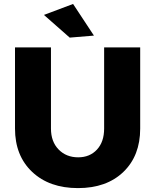

<svg xmlns="http://www.w3.org/2000/svg" viewBox="-20 -942 789 975"><path d="M351.1 -921.9 457 -761.2 334 -751 203.1 -866.2ZM238.8 -289.1Q238.8 -222.7 277.6 -182.9Q316.4 -143.1 377 -143.1Q436 -143.1 472.4 -182.4Q508.8 -221.7 508.8 -289.1V-701.2H691.9V-289.1Q691.9 -150.9 606.4 -68.8Q521 13.2 376 13.2Q230.5 13.2 143.3 -69.1Q56.2 -151.4 56.2 -289.1V-701.2H238.8Z"/></svg>

Font: Montserrat-Arabic
Style: Bold
Weight: 700
Designer: Mohamed Gaber
Foundry: Kief Type Foundry
Version: Version 5.008;PS 005.008;hotconv 1.0.88;makeotf.lib2.5.64775